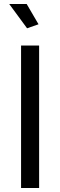

<svg xmlns="http://www.w3.org/2000/svg" viewBox="-20 -937 300 957"><path d="M85 0V-710H175V0ZM26 -917H113L172 -816L115 -796Z"/></svg>

Font: YasnoRaleway Medium
Style: Regular
Weight: 500
Designer: Matt McInerney, Pablo Impallari, Rodrigo Fuenzalida
Foundry: Matt McInerney, Pablo Impallari, Rodrigo Fuenzalida
Version: Version 4.026